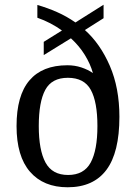

<svg xmlns="http://www.w3.org/2000/svg" viewBox="-20 -782 576 812"><path d="M266 10Q164 10 107 -55.5Q50 -121 50 -249Q50 -378 104.5 -442Q159 -506 265 -506Q296 -506 323.5 -497Q351 -488 373 -473Q362 -512 338.5 -550Q315 -588 280 -620L165 -549V-605L242 -653Q195 -687 138 -707V-761Q180 -749 221 -731Q262 -713 299 -687L418 -762V-705L339 -655Q404 -597 444.5 -503.5Q485 -410 485 -288Q485 -137 430 -63.5Q375 10 266 10ZM268 -42Q335 -42 363.5 -94.5Q392 -147 392 -249Q392 -351 364 -402Q336 -453 267 -453Q199 -453 171.5 -402Q144 -351 144 -249Q144 -147 172.5 -94.5Q201 -42 268 -42Z"/></svg>

Font: Noto Serif Sinhala SemiCondensed
Style: Regular
Weight: 400
Width: 4
Designer: Jelle Bosma - Monotype Design Team
Foundry: Monotype Imaging Inc.
Version: Version 2.007; ttfautohint (v1.8.4.7-5d5b)